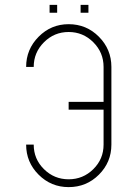

<svg xmlns="http://www.w3.org/2000/svg" viewBox="-20 -766 562 786"><path d="M261 0Q189 0 138 -51Q87 -102 87 -174H118Q118 -115 160 -73.5Q202 -32 261 -32Q320 -32 362 -73.5Q404 -115 404 -174V-317H261V-349H404V-492Q404 -551 362 -593Q320 -635 261 -635Q202 -635 160 -593Q118 -551 118 -492H87Q87 -564 138 -615.5Q189 -667 261 -667Q334 -667 385 -615.5Q436 -564 436 -492V-174Q436 -102 385 -51Q334 0 261 0ZM214 -714H183V-746H214ZM342 -714H310V-746H342Z"/></svg>

Font: Zector
Style: Regular
Weight: 400
Designer: GGBot
Version: 0.72